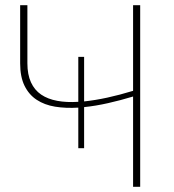

<svg xmlns="http://www.w3.org/2000/svg" viewBox="-20 -723 674 743"><path d="M522.5 -703V0H495V-349.5Q445.5 -334.5 397.8 -323.8Q350 -313 305.5 -308.5V-149.5H283V-306.5Q234.5 -303.5 193.2 -310.2Q152 -317 122 -336.8Q92 -356.5 75 -391Q58 -425.5 58 -478V-703H86V-478Q86 -434.5 99.8 -404.5Q113.5 -374.5 139.2 -357Q165 -339.5 201.5 -332.8Q238 -326 283 -329V-503H305.5V-330.5Q348 -335 395.2 -345.2Q442.5 -355.5 495 -371.5V-703Z"/></svg>

Font: Lato 2
Style: Regular
Weight: 200
Designer: Lukasz Dziedzic with Adam Twardoch and Botio Nikoltchev
Foundry: tyPoland Lukasz Dziedzic
Version: Version 2.015; 2015-08-06; http://www.latofonts.com/